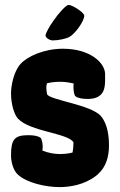

<svg xmlns="http://www.w3.org/2000/svg" viewBox="-20 -744 490 784"><path d="M195 -579C217 -579 248 -585 263 -593C286 -605 324 -657 324 -680C324 -693 275 -724 260 -724C250 -724 219 -690 198 -659C180 -634 166 -607 166 -599C166 -589 184 -579 195 -579ZM425 -149C425 -183 421 -236 392 -270C352 -317 178 -336 172 -360C171 -364 169 -382 169 -386C169 -392 170 -398 172 -404C188 -408 206 -410 227 -410C246 -410 264 -407 281 -403C280 -398 280 -392 280 -386C280 -370 284 -354 288 -351C298 -343 317 -340 338 -340C367 -340 384 -348 395 -361C412 -381 409 -415 409 -445C406 -489 347 -545 237 -545C160 -545 92 -514 64 -483C36 -452 25 -395 25 -362C25 -317 39 -275 53 -260C103 -206 257 -201 280 -163C280 -150 279 -135 276 -121C260 -117 243 -115 224 -115C201 -115 176 -120 153 -129C157 -151 151 -176 146 -181C136 -189 117 -192 96 -192C39 -192 25 -175 25 -109C25 -83 34 -48 53 -31C90 3 167 20 223 20C265 20 324 11 372 -26C374 -27 375 -29 377 -30L380 -33C412 -61 425 -103 425 -149Z"/></svg>

Font: Manosque
Style: Regular
Weight: 400
Designer: Ariel Martín Pérez
Foundry: Ariel Martín Pérez
Version: Version 1.005;hotconv 1.0.109;makeotfexe 2.5.65596